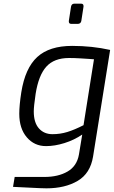

<svg xmlns="http://www.w3.org/2000/svg" viewBox="-20 -790 620 1046"><path d="M51 228 60 174H222Q297 174 348 144.5Q399 115 410 52L428 -57Q384 -27 331 -10.5Q278 6 231 6Q167 6 126 -42Q85 -90 85 -170Q85 -216 96 -287Q117 -419 183 -479.5Q249 -540 373 -540Q482 -540 580 -518L487 63Q472 155 403 195.5Q334 236 233 236Q209 236 196 235ZM435 -108 492 -467 465 -469Q452 -470 418 -472Q384 -474 356 -474Q275 -474 232.5 -427Q190 -380 174 -278Q164 -210 164 -183Q164 -122 192 -90.5Q220 -59 266 -59Q308 -59 347 -71Q386 -83 435 -108ZM355 -673V-676L367 -754Q370 -770 385 -770H422Q435 -770 435 -757V-754L423 -676Q422 -669 417 -664.5Q412 -660 405 -660H368Q355 -660 355 -673Z"/></svg>

Font: Exo
Style: Italic
Weight: 400
Italic angle: -9°
Designer: Natanael Gama
Foundry: Natanael Gama
Version: Version 1.500; ttfautohint (v1.6)